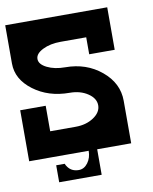

<svg xmlns="http://www.w3.org/2000/svg" viewBox="-84 -688 694 869"><g transform="rotate(-10 263.5 -254.0)"><path d="M273.4 0H0V-234.4H117.2V-117.2H234.4Q282.7 -117.2 317.1 -140.1Q351.6 -163.1 351.6 -195.3Q351.6 -227.5 317.1 -250.5Q282.7 -273.4 234.4 -273.4Q137.2 -273.4 68.6 -325Q0 -376.5 0 -449.2V-625H468.8V-429.7H351.6V-507.8H234.4Q186 -507.8 151.6 -490.7Q117.2 -473.6 117.2 -449.2Q117.2 -424.8 151.6 -407.7Q186 -390.6 234.4 -390.6Q331.5 -390.6 400.1 -333.5Q468.8 -276.4 468.8 -195.3V0H312.5V117.2H117.2V39.1H156.2Q159.7 47.9 165.5 55.2Q182.6 78.1 214.8 78.1Q239.3 78.1 256.3 55.2Q273.4 32.2 273.4 0Z"/></g></svg>

Font: Leporid
Style: Regular
Weight: 400
Designer: GGBotNet
Foundry: GGBotNet
Version: 1.00